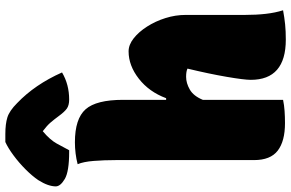

<svg xmlns="http://www.w3.org/2000/svg" viewBox="-262 -852 1064 701"><g transform="rotate(-90 269.5 -502.0)"><path d="M170 7Q104 7 69.5 -19.5Q35 -46 35 -106V-610Q35 -653 32 -691Q29 -729 20 -750Q39 -755 59.5 -757.5Q80 -760 100 -760Q186 -760 220.5 -721Q255 -682 255 -584V-427H261Q284 -489 332 -526.5Q380 -564 432 -564Q456 -564 479.5 -545.5Q503 -527 522.5 -496.5Q542 -466 553.5 -429.5Q565 -393 565 -356V-140Q565 -98 569 -63Q573 -28 582 0Q555 5 530.5 7.5Q506 10 475 10Q328 10 328 -118Q328 -142 339 -206Q350 -270 369 -349Q359 -354 339 -354Q316 -354 292.5 -340.5Q269 -327 255 -293V0Q236 4 214.5 5.5Q193 7 170 7ZM101 -1014H130Q167 -1014 191 -1006.5Q215 -999 243 -971Q311 -906 355 -807Q311 -781 256 -781Q235 -781 223 -789.5Q211 -798 195 -820Q184 -835 172.5 -848.5Q161 -862 141 -877H140Q109 -851 95.5 -826.5Q82 -802 71 -781H65Q-7 -781 -34 -797Q-61 -813 -61 -830Q-61 -843 -55.5 -859Q-50 -875 -38 -894Q-23 -916 1 -940Q25 -964 52 -984Q79 -1004 101 -1014Z"/></g></svg>

Font: Recursive Mn Csl St XBk
Style: Regular
Weight: 1000
Monospace: yes
Version: Version 1.079;hotconv 1.0.112;makeotfexe 2.5.65598; ttfautoh